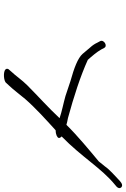

<svg xmlns="http://www.w3.org/2000/svg" viewBox="151 -852 653 996"><g transform="rotate(90 478.0 -354.5)"><path d="M194 -547 202 -532C207 -521 215 -508 227 -495L260 -456C282 -431 333 -412 401 -393L479 -367C518 -356 561 -348 592 -337C593 -337 593 -337 593 -336C541 -280 477 -223 423 -169C395 -141 374 -109 351 -85L339 -71C337 -66 336 -62 340 -57C350 -43 402 -46 411 -60L424 -74C447 -98 471 -131 494 -158C540 -211 600 -265 656 -316C677 -316 694 -324 696 -332C697 -337 694 -342 689 -346V-348C795 -451 853 -554 939 -624C945 -629 954 -635 956 -644C958 -653 951 -661 942 -661C933 -661 925 -654 919 -649C896 -626 863 -600 843 -571C836 -562 827 -552 818 -540C758 -490 685 -430 628 -372C619 -375 608 -377 593 -380C483 -410 377 -444 291 -483C273 -503 249 -531 237 -553L229 -568C219 -588 184 -566 194 -547Z"/></g></svg>

Font: Stray Cat
Style: UltExtObl
Weight: 400
Version: Version 1.0